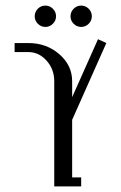

<svg xmlns="http://www.w3.org/2000/svg" viewBox="-20 -666 432 686"><path d="M32.2 -480V-512.2H81.1Q146 -512.2 191.9 -472.4Q237.8 -432.6 237.8 -376V-318.8L330.1 -525.9L359.9 -512.2L237.8 -237.8V-32.2H270V0H173.8V-376Q173.8 -418.5 146.5 -449.2Q119.1 -480 81.1 -480ZM115.2 -581.1Q104 -592.3 104 -607.9Q104 -623.5 115.2 -634.8Q126.5 -646 142.1 -646Q157.7 -646 168.9 -634.8Q180.2 -623.5 180.2 -607.9Q180.2 -592.3 168.9 -581.1Q157.7 -569.8 142.1 -569.8Q126.5 -569.8 115.2 -581.1ZM243.2 -581.1Q231.9 -592.3 231.9 -607.9Q231.9 -623.5 243.2 -634.8Q254.4 -646 270 -646Q285.6 -646 296.9 -634.8Q308.1 -623.5 308.1 -607.9Q308.1 -592.3 296.9 -581.1Q285.6 -569.8 270 -569.8Q254.4 -569.8 243.2 -581.1Z"/></svg>

Font: Gawaa
Style: Regular
Weight: 400
Designer: T. Christopher White
Version: Version 1.0